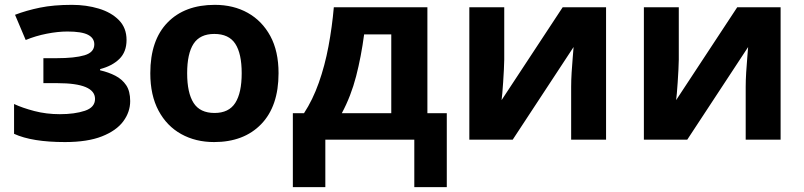

<svg xmlns="http://www.w3.org/2000/svg" viewBox="-20 -576 3318 792"><path d="M277 -556Q336 -556 387.5 -540.5Q439 -525 470.5 -493Q502 -461 502 -411Q502 -362 472.5 -333Q443 -304 393 -291V-286Q428 -278 456 -263.5Q484 -249 500.5 -224.5Q517 -200 517 -159Q517 -114 488.5 -75.5Q460 -37 400.5 -13.5Q341 10 248 10Q112 10 38 -24V-147Q72 -131 121.5 -118Q171 -105 227 -105Q288 -105 330 -119Q372 -133 372 -168Q372 -233 217 -233H159V-336H214Q288 -336 328.5 -348Q369 -360 369 -393Q369 -419 343 -432.5Q317 -446 258 -446Q219 -446 173 -437Q127 -428 86 -411L42 -515Q89 -533 145 -544.5Q201 -556 277 -556Z M1129 -274Q1129 -138 1057.5 -64Q986 10 863 10Q787 10 727.5 -23Q668 -56 634 -119.5Q600 -183 600 -274Q600 -410 671 -483Q742 -556 866 -556Q943 -556 1002 -523Q1061 -490 1095 -427.5Q1129 -365 1129 -274ZM752 -274Q752 -193 778.5 -151.5Q805 -110 865 -110Q924 -110 950.5 -151.5Q977 -193 977 -274Q977 -355 950.5 -395.5Q924 -436 864 -436Q805 -436 778.5 -395.5Q752 -355 752 -274Z M1743 -546V-109H1823V196H1689V0H1322V196H1188V-109H1234Q1270 -164 1295 -234.5Q1320 -305 1335 -385Q1350 -465 1357 -546ZM1594 -434H1482Q1470 -343 1449 -261.5Q1428 -180 1390 -109H1594Z M2060 -546V-330Q2060 -313 2058.5 -288Q2057 -263 2055.5 -237Q2054 -211 2052 -191Q2050 -171 2049 -163L2301 -546H2480V0H2336V-218Q2336 -245 2338 -277.5Q2340 -310 2342.5 -338.5Q2345 -367 2346 -382L2095 0H1916V-546Z M2780 -546V-330Q2780 -313 2778.5 -288Q2777 -263 2775.5 -237Q2774 -211 2772 -191Q2770 -171 2769 -163L3021 -546H3200V0H3056V-218Q3056 -245 3058 -277.5Q3060 -310 3062.5 -338.5Q3065 -367 3066 -382L2815 0H2636V-546Z"/></svg>

Font: Noto Sans IKEA
Style: Bold
Weight: 600
Designer: Monotype Design Team
Foundry: Monotype Imaging Inc.
Version: Version 2.001